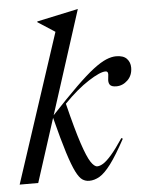

<svg xmlns="http://www.w3.org/2000/svg" viewBox="-62 -785 637 839"><g transform="rotate(-5 256.0 -366.0)"><path d="M311 -742 165.5 -289Q232 -360 278.8 -405.8Q325.5 -451.5 358.5 -476.8Q391.5 -502 415.5 -512Q439.5 -522 459.5 -522Q491.5 -522 506.2 -506.2Q521 -490.5 521 -467Q521 -433 499.2 -412Q477.5 -391 449.5 -391Q428 -391 421 -401Q414 -411 417 -429.5Q420 -448 417.5 -454Q415 -460 407.5 -460Q384 -460 332.8 -427.2Q281.5 -394.5 223 -334.5Q251.5 -219 272 -157.5Q292.5 -96 307.8 -73Q323 -50 336 -50Q347.5 -50 362.5 -59.2Q377.5 -68.5 399 -93Q420.5 -117.5 451.5 -164L457.5 -160.5Q419.5 -90.5 391.8 -53.5Q364 -16.5 341.2 -3.2Q318.5 10 295.5 10Q279.5 10 266 1.2Q252.5 -7.5 238 -36Q223.5 -64.5 205.2 -122.2Q187 -180 162 -278L72.5 0H-9L205 -651.5L129.5 -700.5L130 -703.5L309.5 -742Z"/></g></svg>

Font: Newsreader Display
Style: Italic
Weight: 400
Italic angle: -17°
Designer: Hugues Gentile
Foundry: Production Type
Version: Version 1.001